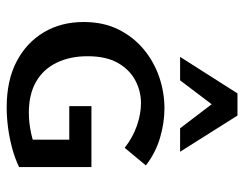

<svg xmlns="http://www.w3.org/2000/svg" viewBox="-100 -642 748 589"><g transform="rotate(90 274.5 -347.0)"><path d="M309 7Q226 7 168 -23.5Q110 -54 78.5 -107Q47 -160 47 -229Q47 -290 70 -336Q93 -382 131 -413.5Q169 -445 216 -461Q263 -477 312 -477Q356 -477 402 -463.5Q448 -450 487 -420L433 -355Q401 -380 365 -392.5Q329 -405 296 -405Q259 -405 226 -387.5Q193 -370 172.5 -334Q152 -298 152 -241Q152 -187 172 -146Q192 -105 230.5 -83Q269 -61 325 -61Q356 -61 388.5 -68Q421 -75 447 -88L408 -32V-185H305V-253H492V-31Q465 -18 433 -9.5Q401 -1 369.5 3Q338 7 309 7ZM373 -525 284 -642 266 -701H334L445 -525ZM154 -525 266 -701H334L316 -644L226 -525Z"/></g></svg>

Font: Ysabeau SC SemiBold
Style: Regular
Weight: 600
Designer: Christian Thalmann (Catharsis Fonts)
Version: Version 2.001;gftools[0.9.30]; featfreeze: smcp